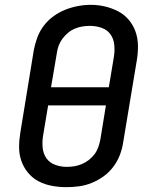

<svg xmlns="http://www.w3.org/2000/svg" viewBox="-20 -766 640 794"><path d="M254 8Q224 8 194.5 2.5Q165 -3 140 -16Q115 -29 96.5 -51Q78 -73 68.5 -100Q59 -127 59 -157Q59 -187 64 -217L120 -560Q125 -586 134.5 -611.5Q144 -637 161 -659.5Q178 -682 201.5 -699Q225 -716 250.5 -726Q276 -736 302.5 -741Q329 -746 356 -746Q386 -746 415 -739Q444 -732 469 -719Q494 -706 512.5 -684Q531 -662 540.5 -635Q550 -608 550.5 -578Q551 -548 546 -518L489 -175Q485 -149 475 -123.5Q465 -98 448 -75.5Q431 -53 408 -36.5Q385 -20 359 -9.5Q333 1 306.5 4.5Q280 8 254 8ZM430 -405 451 -531Q455 -556 452.5 -581Q450 -606 436.5 -624.5Q423 -643 400 -651Q377 -659 352 -659Q336 -659 320.5 -656.5Q305 -654 289.5 -647.5Q274 -641 261 -630Q248 -619 238 -605.5Q228 -592 222.5 -577Q217 -562 215 -546L191 -405ZM255 -76Q255 -76 255.5 -76Q256 -76 256 -76Q272 -76 287.5 -78.5Q303 -81 318.5 -87.5Q334 -94 347.5 -104.5Q361 -115 371 -128.5Q381 -142 386.5 -157.5Q392 -173 395 -189L418 -330H179L158 -204Q154 -179 156.5 -154.5Q159 -130 172 -111.5Q185 -93 208 -84.5Q231 -76 255 -76Z"/></svg>

Font: Iosevka Slab MdExObl
Style: Regular
Weight: 500
Width: 7
Italic angle: -9°
Monospace: yes
Designer: Belleve Invis
Foundry: Belleve Invis
Version: Version 11.1.1; ttfautohint (v1.8.3)